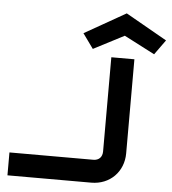

<svg xmlns="http://www.w3.org/2000/svg" viewBox="-61 -1005 951 1061"><g transform="rotate(5 414.0 -474.5)"><path d="M663 -700H535V-178C535 -146 516 -127 485 -127H20V0H485C588 0 663 -76 663 -178ZM828 -819 599 -949 370 -819 429 -737 599 -825 769 -737Z"/></g></svg>

Font: Audiowide
Style: Regular
Weight: 400
Designer: Astigmatic (AOETI)
Foundry: Astigmatic (AOETI)
Version: Version 1.002